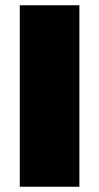

<svg xmlns="http://www.w3.org/2000/svg" viewBox="-20 -708 376 728"><path d="M55 0V-688H281V0Z"/></svg>

Font: Paytone One
Style: Regular
Weight: 400
Designer: Vernon Adams
Foundry: Vernon Adams
Version: Version 1.002; ttfautohint (v1.8.4.7-5d5b);gftools[0.9.23]